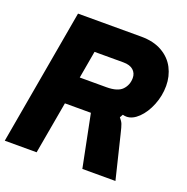

<svg xmlns="http://www.w3.org/2000/svg" viewBox="-134 -889 988 1014"><g transform="rotate(20 359.5 -381.5)"><path d="M0 0 134 -763H489Q559 -763 607 -735.5Q655 -708 678.5 -662.5Q702 -617 702 -563Q702 -507 681 -455Q660 -403 627 -371Q594 -339 560 -339Q550 -339 539 -342L529 -324Q543 -308 548.5 -294Q554 -280 563 -242L622 0H436L377 -294H231L179 0ZM408 -449Q471 -449 496.5 -476Q522 -503 522 -542Q522 -569 503 -586Q484 -603 447 -603H285L258 -449Z"/></g></svg>

Font: Open Sauce Sans Black Italic
Style: Regular
Weight: 900
Italic angle: -10°
Designer: Alfredo Marco Pradil
Foundry: Creative Sauce Fz LLC
Version: Version 1.477